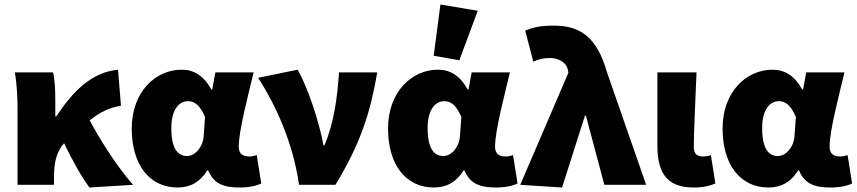

<svg xmlns="http://www.w3.org/2000/svg" viewBox="-20 -822 3810 854"><path d="M58 0H220V-31C220 -104 233 -149 265 -185C308 -96 344 -34 378 12L572 0C509 -70 430 -190 379 -287C431 -327 468 -343 518 -352L505 -512C384 -500 302 -412 230 -304H226V-374C226 -422 224 -466 216 -500H46C56 -444 58 -380 58 -340Z M770 12C826 12 870 -12 902 -64H906C930 -6 972 12 1046 12C1090 12 1122 4 1142 -6L1122 -132C1110 -128 1099 -126 1090 -126C1062 -126 1042 -136 1042 -170C1042 -240 1082 -390 1108 -500H938L924 -424H920C886 -486 842 -512 788 -512C672 -512 566 -414 566 -250C566 -88 646 12 770 12ZM812 -128C770 -128 742 -162 742 -252C742 -340 780 -372 816 -372C854 -372 874 -342 892 -302L886 -218C883 -168 848 -128 812 -128Z M1310 0H1472C1586 -188 1627 -322 1658 -500H1488C1480 -392 1468 -282 1423 -175H1419C1402 -270 1352 -428 1304 -512L1128 -476C1206 -356 1284 -186 1310 0Z M1910 12C1966 12 2010 -12 2042 -64H2046C2070 -6 2112 12 2186 12C2230 12 2262 4 2282 -6L2262 -132C2250 -128 2239 -126 2230 -126C2202 -126 2182 -136 2182 -170C2182 -240 2222 -390 2248 -500H2078L2064 -424H2060C2026 -486 1982 -512 1928 -512C1812 -512 1706 -414 1706 -250C1706 -88 1786 12 1910 12ZM1952 -128C1910 -128 1882 -162 1882 -252C1882 -340 1920 -372 1956 -372C1994 -372 2014 -342 2032 -302L2026 -218C2023 -168 1988 -128 1952 -128ZM2023 -554 2105 -774 1939 -802 1909 -574Z M2480 12 2582 -308H2586L2668 0H2854L2680 -500C2638 -648 2568 -708 2446 -708C2380 -708 2352 -700 2316 -686L2352 -548C2376 -558 2394 -564 2426 -564C2462 -564 2500 -546 2506 -510L2508 -498L2294 0Z M3064 12C3112 12 3138 4 3162 -6L3142 -132C3132 -128 3118 -126 3110 -126C3080 -126 3066 -136 3066 -170C3066 -240 3074 -390 3078 -500H2904V-176C2904 -64 2938 12 3064 12Z M3398 12C3454 12 3498 -12 3530 -64H3534C3558 -6 3600 12 3674 12C3718 12 3750 4 3770 -6L3750 -132C3738 -128 3727 -126 3718 -126C3690 -126 3670 -136 3670 -170C3670 -240 3710 -390 3736 -500H3566L3552 -424H3548C3514 -486 3470 -512 3416 -512C3300 -512 3194 -414 3194 -250C3194 -88 3274 12 3398 12ZM3440 -128C3398 -128 3370 -162 3370 -252C3370 -340 3408 -372 3444 -372C3482 -372 3502 -342 3520 -302L3514 -218C3511 -168 3476 -128 3440 -128Z"/></svg>

Font: Source Sans Pro Black
Style: Regular
Weight: 900
Designer: Paul D. Hunt
Foundry: Adobe Systems Incorporated
Version: Version 3.006;hotconv 1.0.111;makeotfexe 2.5.65597